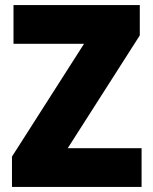

<svg xmlns="http://www.w3.org/2000/svg" viewBox="-20 -734 600 754"><path d="M536 0V-152H246L529 -595V-714H33V-562H310L27 -119V0Z"/></svg>

Font: Noto Sans Gujarati UI SemiCondensed Black
Style: Regular
Weight: 900
Width: 4
Designer: Jelle Bosma - Monotype Design Team, Universal Thirst
Foundry: Monotype Imaging Inc.
Version: Version 2.106